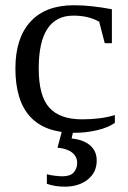

<svg xmlns="http://www.w3.org/2000/svg" viewBox="-20 -491 484 724"><path d="M413.1 -27.8Q389.2 -10.3 347.2 -0.2Q305.2 9.8 261.2 9.8Q38.1 9.8 38.1 -232.9Q38.1 -347.7 95 -409.4Q151.9 -471.2 257.8 -471.2Q323.7 -471.2 401.9 -456.1V-328.1H375L354 -409.2Q313.5 -432.1 256.8 -432.1Q126 -432.1 126 -232.9Q126 -129.4 165.8 -85.2Q205.6 -41 289.1 -41Q360.4 -41 413.1 -57.1ZM344.7 114.3Q344.7 159.2 310.8 186Q276.9 212.9 224.1 212.9Q187 212.9 156.7 202.1V166Q167.5 169.4 186 171.6Q204.6 173.8 215.3 173.8Q244.6 173.8 257.8 159.4Q271 145 271 123Q271 99.1 251.5 84Q231.9 68.8 196.8 65.9L216.8 -8.8H258.8L250 31.2Q294.4 35.6 319.6 57.1Q344.7 78.6 344.7 114.3Z"/></svg>

Font: Liberation Serif
Style: Regular
Weight: 400
Designer: Steve Matteson
Foundry: Ascender Corporation
Version: Version 2.1.5